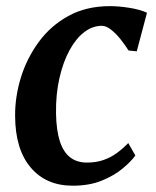

<svg xmlns="http://www.w3.org/2000/svg" viewBox="-20 -580 496 610"><path d="M211 10Q126.5 10 77.5 -47.8Q28.5 -105.5 28 -211.5Q27.5 -272 46.2 -333.2Q65 -394.5 102.8 -446.2Q140.5 -498 197.2 -529.2Q254 -560.5 329 -560.5Q357.5 -560.5 390.8 -555.2Q424 -550 447 -539.5L414.5 -417L388.5 -419.5Q376.5 -438.5 362 -456.5Q347.5 -474.5 332.2 -486.2Q317 -498 303.5 -498Q274 -498 247.5 -477.8Q221 -457.5 200.8 -420.2Q180.5 -383 168.8 -331.8Q157 -280.5 158 -219Q159 -165.5 170.2 -131Q181.5 -96.5 203 -80Q224.5 -63.5 256 -63.5Q286 -63.5 309.2 -71.8Q332.5 -80 351.5 -94Q370.5 -108 387.5 -125.5L410 -86Q396.5 -67 369.5 -44.5Q342.5 -22 303 -6Q263.5 10 211 10Z"/></svg>

Font: Merriweather 36pt SemiBold
Style: Italic
Weight: 600
Italic angle: -7.8°
Version: Version 2.101